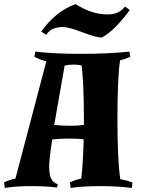

<svg xmlns="http://www.w3.org/2000/svg" viewBox="-44 -916 708 945"><path d="M130 -662Q217 -651 352.5 -651Q488 -651 593 -662L597 -636Q576 -626 547 -619Q534 -536 534 -332.5Q534 -129 548 -34Q587 -27 608 -17L605 9Q533 0 448.5 0Q364 0 304 9L300 -18Q322 -30 356 -37Q364 -101 368 -230Q341 -234 293.5 -234Q246 -234 213 -229Q198 -132 198 -96Q198 -60 206.5 -39.5Q215 -19 240 -9L237 7Q183 0 108.5 0Q34 0 -20 9L-24 -18Q-4 -29 32 -37L184 -614Q154 -622 125 -636ZM369 -326Q369 -500 358 -593Q346 -598 319 -598Q292 -598 274 -593L223 -301Q259 -297 300.5 -297Q342 -297 369 -301ZM485 -845Q544 -845 571 -884L595 -867Q520 -765 457 -731Q430 -731 362 -757Q294 -783 265 -783Q208 -783 183 -744L159 -761Q231 -861 328 -896Q407 -845 485 -845Z"/></svg>

Font: Almendra
Style: Bold
Weight: 700
Designer: Ana Sanfelippo
Foundry: Ana Sanfelippo
Version: Version 1.004